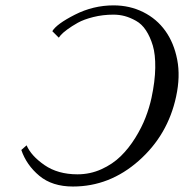

<svg xmlns="http://www.w3.org/2000/svg" viewBox="-20 -678 679 708"><path d="M196.8 -539.1 172.9 -563Q188.5 -589.4 256.1 -623.8Q323.7 -658.2 398.9 -658.2Q458.5 -658.2 508.3 -633.3Q558.1 -608.4 589.8 -564Q621.6 -519.5 633.5 -457.8Q645.5 -396 629.4 -321.8Q599.1 -180.2 491.7 -85.2Q384.3 9.8 249 9.8Q172.4 9.8 125 -29.8Q77.6 -69.3 58.6 -125L78.1 -142.1Q94.7 -103.5 144 -69.3Q193.4 -35.2 265.6 -35.2Q312.5 -35.2 354 -54Q395.5 -72.8 425.3 -102.1Q455.1 -131.3 479 -169.9Q502.9 -208.5 516.8 -244.9Q530.8 -281.2 538.6 -316.9Q551.8 -378.4 552.5 -428Q553.2 -477.5 543.5 -510Q533.7 -542.5 518.3 -565.9Q502.9 -589.4 481.4 -601.3Q460 -613.3 439.9 -618.7Q419.9 -624 398.4 -624Q359.4 -624 324.2 -615.2Q289.1 -606.4 266.8 -594Q244.6 -581.5 227.8 -569.1Q210.9 -556.6 203.6 -547.9Z"/></svg>

Font: Linux Biolinum O
Style: Italic
Weight: 400
Italic angle: -12°
Designer: Philipp H. Poll
Foundry: Philipp H. Poll
Version: Version 1.1.3